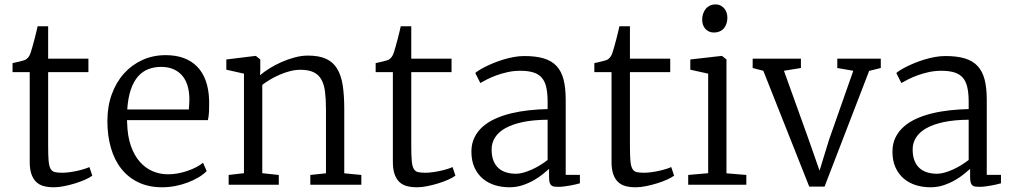

<svg xmlns="http://www.w3.org/2000/svg" viewBox="-20 -813 4454 845"><path d="M110.8 -495.6H35.2V-535.2Q41.5 -536.6 50.3 -538.6Q59.1 -540.5 67.6 -542.7Q76.2 -544.9 83.3 -546.9Q90.3 -548.8 93.3 -550.8Q101.1 -555.7 106.2 -563Q111.3 -570.3 115.2 -582Q118.2 -590.8 122.8 -607.2Q127.4 -623.5 132.1 -641.4Q136.7 -659.2 140.4 -674.8Q144 -690.4 145.5 -697.3H191.9V-554.7H369.1V-495.6H191.9V-172.4Q191.9 -130.4 193.8 -106.4Q195.8 -82.5 202.4 -70.6Q209 -58.6 221.2 -55.7Q233.4 -52.7 253.9 -52.7H254.4Q269.5 -52.7 286.9 -55.2Q304.2 -57.6 320.6 -61.3Q336.9 -64.9 350.8 -69.3Q364.7 -73.7 373 -77.6H373.5L386.2 -40Q375.5 -31.7 355.5 -22.7Q335.4 -13.7 311.8 -6.3Q288.1 1 263.2 6.1Q238.3 11.2 217.8 11.2H216.8Q192.4 11.2 172.9 6.1Q153.3 1 139.6 -12Q126 -24.9 118.4 -46.4Q110.8 -67.9 110.8 -100.6Z M811 -331.1Q812 -341.8 812.7 -353Q813.5 -364.3 813.5 -375.5Q813.5 -406.2 806.4 -432.4Q799.3 -458.5 784.2 -477.5Q769 -496.6 745.4 -507.6Q721.7 -518.6 688.5 -518.6Q658.7 -518.6 633.1 -508.8Q607.4 -499 587.9 -477.1Q568.4 -455.1 555.9 -419.2Q543.5 -383.3 540 -331.1ZM452.6 -280.3Q452.6 -344.7 471.9 -397.9Q491.2 -451.2 525.6 -489.5Q560.1 -527.8 606.9 -549.1Q653.8 -570.3 709 -570.3Q797.9 -570.3 847.4 -520Q897 -469.7 900.4 -372.1Q900.4 -362.3 900.4 -353.5Q900.4 -335.9 899.9 -322.3Q898.9 -300.8 895 -284.2H539.1Q539.1 -281.2 539.1 -278.1Q539.1 -274.9 539.6 -272Q541 -213.9 555.9 -171.4Q570.8 -128.9 595.2 -101.1Q619.6 -73.2 651.6 -59.6Q683.6 -45.9 719.7 -45.9Q741.2 -45.9 763.4 -50Q785.6 -54.2 806.2 -61.3Q826.7 -68.4 844.2 -77.6Q861.8 -86.9 873.5 -96.7L889.6 -60.1Q875.5 -45.4 853.8 -32.5Q832 -19.5 806.2 -9.8Q780.3 0 751.5 5.6Q722.7 11.2 693.8 11.2Q634.3 11.2 589.4 -10.3Q544.4 -31.7 513.9 -70.3Q483.4 -108.9 468 -162.6Q452.6 -216.3 452.6 -280.3Z M986.3 -43 1053.7 -50.8V-488.8L976.1 -506.3V-551.3L1103.5 -566.9H1106L1125.5 -551.3V-506.8L1124.5 -481.9Q1140.6 -496.1 1165.3 -511.5Q1189.9 -526.9 1218.3 -539.6Q1246.6 -552.2 1277.1 -560.3Q1307.6 -568.4 1335.4 -568.4Q1383.8 -568.4 1414.8 -554.2Q1445.8 -540 1463.6 -511Q1481.4 -481.9 1488.3 -437.7Q1495.1 -393.6 1495.1 -333.5V-50.3L1570.3 -43V0H1345.7V-43L1414.6 -50.3V-334Q1414.6 -377.4 1410.4 -409.9Q1406.2 -442.4 1394 -463.6Q1381.8 -484.9 1359.6 -495.4Q1337.4 -505.9 1301.3 -505.9Q1279.8 -505.9 1256.8 -500Q1233.9 -494.1 1211.7 -484.6Q1189.5 -475.1 1169.4 -463.1Q1149.4 -451.2 1134.3 -439.5V-50.8L1207 -43V0H986.3Z M1709 -495.6H1633.3V-535.2Q1639.6 -536.6 1648.4 -538.6Q1657.2 -540.5 1665.8 -542.7Q1674.3 -544.9 1681.4 -546.9Q1688.5 -548.8 1691.4 -550.8Q1699.2 -555.7 1704.3 -563Q1709.5 -570.3 1713.4 -582Q1716.3 -590.8 1720.9 -607.2Q1725.6 -623.5 1730.2 -641.4Q1734.9 -659.2 1738.5 -674.8Q1742.2 -690.4 1743.7 -697.3H1790V-554.7H1967.3V-495.6H1790V-172.4Q1790 -130.4 1792 -106.4Q1793.9 -82.5 1800.5 -70.6Q1807.1 -58.6 1819.3 -55.7Q1831.5 -52.7 1852.1 -52.7H1852.5Q1867.7 -52.7 1885 -55.2Q1902.3 -57.6 1918.7 -61.3Q1935.1 -64.9 1949 -69.3Q1962.9 -73.7 1971.2 -77.6H1971.7L1984.4 -40Q1973.6 -31.7 1953.6 -22.7Q1933.6 -13.7 1909.9 -6.3Q1886.2 1 1861.3 6.1Q1836.4 11.2 1815.9 11.2H1814.9Q1790.5 11.2 1771 6.1Q1751.5 1 1737.8 -12Q1724.1 -24.9 1716.6 -46.4Q1709 -67.9 1709 -100.6Z M2143.6 -155.8Q2143.6 -126 2151.9 -105.5Q2160.2 -85 2174.8 -72.3Q2189.5 -59.6 2209 -54Q2228.5 -48.3 2251.5 -48.3Q2266.6 -48.3 2284.4 -53.5Q2302.2 -58.6 2320.8 -66.9Q2339.4 -75.2 2357.2 -86.2Q2375 -97.2 2390.1 -108.9V-286.1Q2327.6 -285.6 2281.2 -275.9Q2234.9 -266.1 2204.3 -249Q2173.8 -231.9 2158.7 -208Q2143.6 -184.1 2143.6 -155.8ZM2054.7 -146Q2054.7 -180.7 2068.1 -208Q2081.5 -235.4 2105 -255.9Q2128.4 -276.4 2160.4 -290.8Q2192.4 -305.2 2229.7 -314.2Q2267.1 -323.2 2307.9 -327.6Q2348.6 -332 2390.1 -333V-364.3Q2390.1 -401.4 2384.5 -427.5Q2378.9 -453.6 2365.2 -470Q2351.6 -486.3 2328.4 -493.9Q2305.2 -501.5 2270 -501.5Q2240.7 -501.5 2214.1 -495.6Q2187.5 -489.7 2164.8 -481.4Q2142.1 -473.1 2124 -463.9Q2106 -454.6 2094.2 -447.8H2093.8L2071.8 -491.7Q2076.2 -496.1 2087.6 -503.4Q2099.1 -510.7 2115.5 -519Q2131.8 -527.3 2152.1 -535.6Q2172.4 -543.9 2194.8 -550.8Q2217.3 -557.6 2241 -562Q2264.6 -566.4 2287.6 -566.4Q2338.4 -566.4 2373.3 -555.9Q2408.2 -545.4 2429.7 -522.2Q2451.2 -499 2460.4 -462.4Q2469.7 -425.8 2469.7 -373V-43.5H2532.2V-6.3Q2523.9 -3.9 2512.5 -1.2Q2501 1.5 2488.3 3.7Q2475.6 5.9 2462.6 7.6Q2449.7 9.3 2438.5 9.3Q2427.7 9.3 2419.7 8.3Q2411.6 7.3 2406.5 2.9Q2401.4 -1.5 2398.9 -10Q2396.5 -18.6 2396.5 -33.2V-69.8Q2387.2 -61.5 2370.6 -47.9Q2354 -34.2 2331.5 -21Q2309.1 -7.8 2281.2 1.7Q2253.4 11.2 2221.7 11.2Q2188.5 11.2 2158.2 2Q2127.9 -7.3 2105 -26.6Q2082 -45.9 2068.4 -75.4Q2054.7 -105 2054.7 -146Z M2671.4 -495.6H2595.7V-535.2Q2602.1 -536.6 2610.8 -538.6Q2619.6 -540.5 2628.2 -542.7Q2636.7 -544.9 2643.8 -546.9Q2650.9 -548.8 2653.8 -550.8Q2661.6 -555.7 2666.7 -563Q2671.9 -570.3 2675.8 -582Q2678.7 -590.8 2683.3 -607.2Q2688 -623.5 2692.6 -641.4Q2697.3 -659.2 2700.9 -674.8Q2704.6 -690.4 2706.1 -697.3H2752.4V-554.7H2929.7V-495.6H2752.4V-172.4Q2752.4 -130.4 2754.4 -106.4Q2756.3 -82.5 2762.9 -70.6Q2769.5 -58.6 2781.7 -55.7Q2793.9 -52.7 2814.5 -52.7H2814.9Q2830.1 -52.7 2847.4 -55.2Q2864.7 -57.6 2881.1 -61.3Q2897.5 -64.9 2911.4 -69.3Q2925.3 -73.7 2933.6 -77.6H2934.1L2946.8 -40Q2936 -31.7 2916 -22.7Q2896 -13.7 2872.3 -6.3Q2848.6 1 2823.7 6.1Q2798.8 11.2 2778.3 11.2H2777.3Q2752.9 11.2 2733.4 6.1Q2713.9 1 2700.2 -12Q2686.5 -24.9 2679 -46.4Q2671.4 -67.9 2671.4 -100.6Z M3008.8 -43 3096.7 -50.8V-488.8L3018.1 -506.3V-551.3L3155.3 -566.9H3157.7L3177.2 -551.3V-50.3L3264.6 -43V0H3008.8ZM3120.6 -669.9Q3108.9 -669.9 3099.6 -674.6Q3090.3 -679.2 3083.7 -686.8Q3077.1 -694.3 3073.7 -704.6Q3070.3 -714.8 3070.3 -726.6Q3070.3 -739.3 3074 -751.2Q3077.6 -763.2 3085 -772.7Q3092.3 -782.2 3103.3 -787.8Q3114.3 -793.5 3128.9 -793.5H3129.4Q3142.1 -793.5 3151.9 -788.3Q3161.6 -783.2 3168.2 -775.1Q3174.8 -767.1 3178 -756.6Q3181.2 -746.1 3181.2 -735.8Q3181.2 -722.2 3177.5 -710.2Q3173.8 -698.2 3166.5 -689.2Q3159.2 -680.2 3147.7 -675Q3136.2 -669.9 3121.1 -669.9Z M3339.4 -501.5 3292.5 -513.7V-554.7H3504.9V-513.7L3430.2 -501.5L3537.1 -204.1L3586.9 -62L3628.9 -198.7L3735.4 -501.5L3665 -513.7V-554.7H3856.4V-513.7L3805.2 -501L3608.9 8.3H3541.5Z M3996.6 -155.8Q3996.6 -126 4004.9 -105.5Q4013.2 -85 4027.8 -72.3Q4042.5 -59.6 4062 -54Q4081.5 -48.3 4104.5 -48.3Q4119.6 -48.3 4137.5 -53.5Q4155.3 -58.6 4173.8 -66.9Q4192.4 -75.2 4210.2 -86.2Q4228 -97.2 4243.2 -108.9V-286.1Q4180.7 -285.6 4134.3 -275.9Q4087.9 -266.1 4057.4 -249Q4026.9 -231.9 4011.7 -208Q3996.6 -184.1 3996.6 -155.8ZM3907.7 -146Q3907.7 -180.7 3921.1 -208Q3934.6 -235.4 3958 -255.9Q3981.4 -276.4 4013.4 -290.8Q4045.4 -305.2 4082.8 -314.2Q4120.1 -323.2 4160.9 -327.6Q4201.7 -332 4243.2 -333V-364.3Q4243.2 -401.4 4237.5 -427.5Q4231.9 -453.6 4218.3 -470Q4204.6 -486.3 4181.4 -493.9Q4158.2 -501.5 4123 -501.5Q4093.8 -501.5 4067.1 -495.6Q4040.5 -489.7 4017.8 -481.4Q3995.1 -473.1 3977.1 -463.9Q3959 -454.6 3947.3 -447.8H3946.8L3924.8 -491.7Q3929.2 -496.1 3940.7 -503.4Q3952.1 -510.7 3968.5 -519Q3984.9 -527.3 4005.1 -535.6Q4025.4 -543.9 4047.9 -550.8Q4070.3 -557.6 4094 -562Q4117.7 -566.4 4140.6 -566.4Q4191.4 -566.4 4226.3 -555.9Q4261.2 -545.4 4282.7 -522.2Q4304.2 -499 4313.5 -462.4Q4322.8 -425.8 4322.8 -373V-43.5H4385.3V-6.3Q4377 -3.9 4365.5 -1.2Q4354 1.5 4341.3 3.7Q4328.6 5.9 4315.7 7.6Q4302.7 9.3 4291.5 9.3Q4280.8 9.3 4272.7 8.3Q4264.6 7.3 4259.5 2.9Q4254.4 -1.5 4252 -10Q4249.5 -18.6 4249.5 -33.2V-69.8Q4240.2 -61.5 4223.6 -47.9Q4207 -34.2 4184.6 -21Q4162.1 -7.8 4134.3 1.7Q4106.4 11.2 4074.7 11.2Q4041.5 11.2 4011.2 2Q3981 -7.3 3958 -26.6Q3935.1 -45.9 3921.4 -75.4Q3907.7 -105 3907.7 -146Z"/></svg>

Font: MerriweatherLight
Style: Regular
Weight: 300
Designer: Eben Sorkin ( sorkintype@gmail.com )
Foundry: Eben Sorkin
Version: Version 1.055; ttfautohint (v1.4.1)